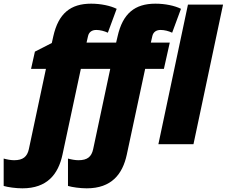

<svg xmlns="http://www.w3.org/2000/svg" viewBox="-122 -785 1234 1045"><path d="M0 240C135 240 195 163 218 57L318 -410H478L385 27C376 68 354 87 305 87C287 87 266 83 248 78V227C271 234 315 240 350 240C485 240 545 163 568 57L668 -410H770L802 -553H699L707 -588C712 -611 729 -622 752 -622C773 -622 796 -616 815 -607L863 -737C829 -754 777 -765 724 -765C612 -765 546 -712 518 -587L510 -553H349L357 -588C362 -611 379 -622 402 -622C422 -622 446 -616 465 -607L513 -737C479 -754 426 -765 374 -765C262 -765 196 -712 168 -587L160 -551L68 -504L47 -410H128L35 27C26 68 3 87 -45 87C-63 87 -84 83 -102 78V227C-79 234 -36 240 0 240ZM740 0H931L1092 -760H901Z"/></svg>

Font: Noto Sans UI Black
Style: Italic
Weight: 900
Italic angle: -372°
Designer: Monotype Design Team
Foundry: Monotype Imaging Inc.
Version: Version 1.901